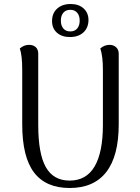

<svg xmlns="http://www.w3.org/2000/svg" viewBox="-20 -926 698 959"><path d="M573 -305Q573 -147 511 -67Q449 13 328 13Q209 13 150 -64.5Q91 -142 91 -305V-577Q91 -649 79 -684Q100 -702 125 -702Q146 -702 158.5 -690.5Q171 -679 171 -658V-302Q171 -158 209 -91Q247 -24 328 -24Q411 -24 452.5 -94.5Q494 -165 494 -302V-577Q494 -646 481 -684Q502 -702 527 -702Q547 -702 560 -690Q573 -678 573 -658ZM422 -825Q421 -786 396 -763.5Q371 -741 329 -741Q289 -741 264.5 -762.5Q240 -784 240 -821Q240 -860 265.5 -883Q291 -906 333 -906Q373 -906 397.5 -884Q422 -862 422 -825ZM284 -823Q284 -798 296.5 -783.5Q309 -769 331 -769Q353 -769 365.5 -783.5Q378 -798 378 -823Q378 -848 365.5 -862.5Q353 -877 331 -877Q309 -877 296.5 -862.5Q284 -848 284 -823Z"/></svg>

Font: Arima Madurai
Style: Regular
Weight: 400
Designer: Joana Correia and Natanael Gama
Foundry: NDISCOVER
Version: Version 1.019